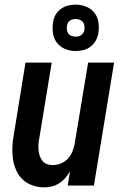

<svg xmlns="http://www.w3.org/2000/svg" viewBox="-20 -800 540 828"><path d="M170 8Q144 8 119 -1Q94 -10 76.5 -27Q59 -44 49 -67.5Q39 -91 35.5 -116.5Q32 -142 33.5 -169Q35 -196 40 -222L90 -530H203L150 -207Q147 -193 146 -180Q145 -167 146 -154Q147 -141 151 -129Q155 -117 162.5 -107Q170 -97 182 -92.5Q194 -88 207 -88Q225 -88 242.5 -95Q260 -102 272.5 -115.5Q285 -129 292 -146Q299 -163 302 -180L360 -530H472L385 0H272L282 -61Q273 -46 261.5 -32.5Q250 -19 235 -9.5Q220 0 203 4Q186 8 170 8ZM306 -580Q282 -580 260.5 -589Q239 -598 225.5 -615.5Q212 -633 208.5 -656.5Q205 -680 209 -704Q211 -721 219.5 -736Q228 -751 242.5 -761.5Q257 -772 273.5 -776Q290 -780 306 -780Q330 -780 352 -771Q374 -762 387.5 -744.5Q401 -727 404.5 -703.5Q408 -680 404 -656Q401 -639 392.5 -624Q384 -609 370 -598.5Q356 -588 339 -584Q322 -580 306 -580ZM306 -642Q313 -642 319 -643.5Q325 -645 330.5 -649Q336 -653 339.5 -658.5Q343 -664 344 -671Q345 -680 344 -689Q343 -698 337.5 -705Q332 -712 323.5 -715Q315 -718 306 -718Q300 -718 293.5 -716.5Q287 -715 281.5 -711Q276 -707 273 -701.5Q270 -696 269 -689Q267 -680 268.5 -671Q270 -662 275 -655Q280 -648 288.5 -645Q297 -642 306 -642Z"/></svg>

Font: Iosevka Curly Oblique
Style: Bold
Weight: 700
Italic angle: -9°
Monospace: yes
Designer: Belleve Invis
Foundry: Belleve Invis
Version: Version 11.1.0; ttfautohint (v1.8.3)